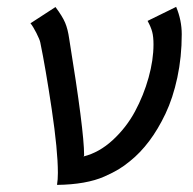

<svg xmlns="http://www.w3.org/2000/svg" viewBox="-20 -532 558 554"><path d="M140.1 -511.7Q160.2 -484.9 168 -466.3Q175.8 -447.8 179.7 -419.9Q222.7 -155.3 222.7 -84.5L222.2 -82Q221.2 -82 221.2 -80.6Q266.1 -91.8 305.2 -127.7Q344.2 -163.6 369.4 -210.2Q394.5 -256.8 408.7 -307.9Q422.9 -358.9 422.9 -403.8Q422.9 -425.8 419.2 -439.9Q415.5 -454.1 405.8 -471.7L488.3 -512.2Q504.4 -473.6 504.4 -433.1Q504.4 -367.7 491.7 -308.3Q479 -249 457.5 -203.9Q436 -158.7 410.4 -124.8Q384.8 -90.8 355.5 -67.4Q338.4 -53.2 322.3 -43.5Q306.2 -33.7 280.8 -22.5Q255.4 -11.2 220.9 -5.1Q186.5 1 144.5 1.5Q147 -13.2 147 -33.2Q147 -97.7 129.2 -217.3Q111.3 -336.9 96.2 -409.7Q94.7 -417.5 85 -436.8Q75.2 -456.1 67.9 -464.8Z"/></svg>

Font: Fantasque Sans Mono
Style: Italic
Weight: 400
Italic angle: -11°
Monospace: yes
Designer: Jany Belluz
Version: Version 1.8.0 ; ttfautohint (v1.8.2)